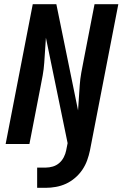

<svg xmlns="http://www.w3.org/2000/svg" viewBox="-20 -690 590 920"><path d="M158 210V113H200Q216 113 233 108Q250 103 263.5 91.5Q277 80 285.5 63.5Q294 47 297 31L304 -4L200 -509Q198 -479 196 -449Q194 -419 192 -389Q190 -359 184.5 -328.5Q179 -298 173 -268L121 0H7L137 -670H250L354 -161Q356 -191 358 -221Q360 -251 362 -281Q364 -311 369.5 -341.5Q375 -372 381 -402L433 -670H547L411 31Q406 55 397.5 78.5Q389 102 374.5 123.5Q360 145 339.5 162.5Q319 180 296 190.5Q273 201 248 205.5Q223 210 199 210Z"/></svg>

Font: Lode Term
Style: Bold Italic
Weight: 700
Italic angle: -11°
Monospace: yes
Designer: Belleve Invis
Foundry: Belleve Invis
Version: Version 29.2.0